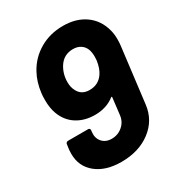

<svg xmlns="http://www.w3.org/2000/svg" viewBox="-171 -816 862 933"><g transform="rotate(-30 259.5 -349.5)"><path d="M519 -518Q519 -496 516 -475L479 -174Q469 -92 403 -42Q337 8 239 8Q151 8 98.5 -34.5Q46 -77 46 -148Q46 -163 47 -171L51 -199Q51 -204 55 -207.5Q59 -211 64 -211H177Q182 -211 185 -207.5Q188 -204 187 -199L186 -190Q182 -157 201 -135Q220 -113 254 -113Q289 -113 315 -135.5Q341 -158 345 -193L356 -286Q357 -289 355 -290Q353 -291 351 -289Q306 -254 242 -254Q183 -254 140 -281.5Q97 -309 78 -361Q66 -394 66 -437Q66 -463 68 -476Q75 -535 100 -580Q132 -639 190 -673Q248 -707 321 -707Q395 -707 445 -671.5Q495 -636 512 -573Q519 -549 519 -518ZM357 -413Q374 -438 380 -480Q381 -487 381 -501Q381 -523 375 -541Q367 -562 349.5 -573.5Q332 -585 307 -585Q255 -585 227 -541Q204 -504 204 -459Q204 -431 214 -412Q232 -372 279 -372Q330 -372 357 -413Z"/></g></svg>

Font: Barlow
Style: Bold Italic
Weight: 700
Italic angle: -7°
Designer: Jeremy Tribby
Foundry: Tribby Type
Version: Version 1.422